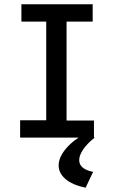

<svg xmlns="http://www.w3.org/2000/svg" viewBox="-20 -643 540 897"><path d="M74 0V-81H196V-542H80V-623H413V-542H291V-80H419V0ZM415 160 380 234Q318 221 286 193.5Q254 166 254 130Q254 92 288 51.5Q322 11 386 -24L422 0Q387 28 368.5 55.5Q350 83 350 105Q350 147 415 160Z"/></svg>

Font: Inconsolata SemiBold
Style: Regular
Weight: 600
Monospace: yes
Designer: Raph Levien, Cyreal, Brenton Simpson
Foundry: Raph Levien, Cyreal, Google
Version: Version 3.100; ttfautohint (v1.8.4.7-5d5b)